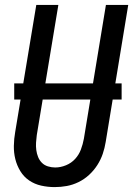

<svg xmlns="http://www.w3.org/2000/svg" viewBox="-20 -755 543 783"><path d="M203 8Q175 8 148 2Q121 -4 99 -19Q77 -34 63 -57Q49 -80 42.5 -106Q36 -132 36.5 -160.5Q37 -189 42 -217L128 -735H218L130 -204Q128 -189 127 -173.5Q126 -158 128 -143Q130 -128 135.5 -114.5Q141 -101 151 -91Q161 -81 175.5 -76.5Q190 -72 205 -72Q227 -72 249 -81Q271 -90 286.5 -107Q302 -124 310 -145.5Q318 -167 322 -189L412 -735H503L411 -176Q407 -151 399 -127.5Q391 -104 377 -82Q363 -60 343.5 -42Q324 -24 300.5 -12.5Q277 -1 252.5 3.5Q228 8 203 8ZM476 -349H38V-415H476Z"/></svg>

Font: Iosevka Curly Medium Oblique
Style: Regular
Weight: 500
Italic angle: -9°
Monospace: yes
Designer: Belleve Invis
Foundry: Belleve Invis
Version: Version 11.1.0; ttfautohint (v1.8.3)